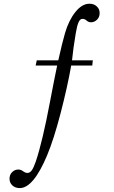

<svg xmlns="http://www.w3.org/2000/svg" viewBox="-20 -758 602 1015"><path d="M30.3 187Q30.3 165.5 44.2 151.9Q58.1 138.2 77.1 138.2Q90.3 138.2 103 147.9Q114.3 156.2 125 156.2Q138.2 156.2 148.2 142.1Q158.2 127.9 168.9 96.7Q204.6 -8.3 245.1 -224.1Q266.6 -337.4 282.2 -411.6H168.5L174.3 -439H288.1Q309.6 -535.2 323.7 -583Q343.3 -650.4 378.4 -694.3Q413.6 -738.3 452.6 -738.3Q476.6 -738.3 491.7 -724.1Q506.8 -710 506.8 -689Q506.8 -667.5 492.9 -653.8Q479 -640.1 460 -640.1Q447.8 -640.1 436.5 -650.4Q428.2 -658.2 415.5 -658.2Q402.8 -658.2 394.8 -639.2Q386.7 -620.1 380.4 -581.5Q366.7 -501 360.8 -439H470.7L467.8 -411.6H356.4Q336.9 -300.8 300.8 -161.1Q264.6 -21.5 228.5 64.5Q156.2 236.3 84.5 236.3Q60.5 236.3 45.4 222.2Q30.3 208 30.3 187Z"/></svg>

Font: Theano Old Style
Style: Regular
Weight: 400
Designer: Alexey Kryukov
Version: Version 2.00